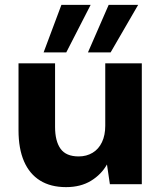

<svg xmlns="http://www.w3.org/2000/svg" viewBox="-20 -756 666 788"><path d="M251 12Q188 12 144.5 -15Q101 -42 78.5 -94Q56 -146 56 -221V-496H206V-235Q206 -177 228.5 -145.5Q251 -114 303 -114Q335 -114 360 -129Q385 -144 398.5 -172.5Q412 -201 412 -240V-496H562V0H431L419 -81Q396 -40 353.5 -14Q311 12 251 12ZM341 -541 426 -736H547L434 -541ZM159 -541 232 -736H352L252 -541Z"/></svg>

Font: DM Sans 24pt Black
Style: Regular
Weight: 900
Designer: Colophon Foundry, Jonny Pinhorn
Foundry: Colophon Foundry
Version: Version 4.004;gftools[0.9.30]